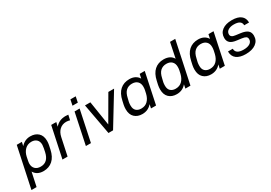

<svg xmlns="http://www.w3.org/2000/svg" viewBox="5 -1643 3882 2753"><g transform="rotate(-30 1946.0 -266.5)"><path d="M123 -510.7H208L194.3 -448.2Q259.8 -520.5 350.6 -519.5Q430.7 -519.5 479.5 -474.1Q528.3 -428.7 528.3 -342.8Q528.3 -309.6 521.5 -275.4L507.8 -210.9Q484.4 -101.6 422.9 -46.4Q361.3 8.8 269.5 8.8Q162.1 8.8 115.2 -72.3L66.4 156.2H-18.6ZM422.9 -216.8 434.6 -274.4Q440.4 -304.7 441.4 -328.1Q441.4 -385.7 409.2 -415Q377 -444.3 326.2 -444.3Q261.7 -444.3 218.8 -402.3Q175.8 -360.4 161.1 -291L149.4 -232.4Q144.5 -210.9 143.6 -185.5Q143.6 -130.9 176.3 -99.1Q209 -67.4 265.6 -67.4Q390.6 -66.4 422.9 -216.8Z M693.4 -510.7H777.3L761.7 -441.4Q827.1 -519.5 934.6 -518.6Q960 -518.6 979.5 -515.6L960.9 -432.6Q935.5 -441.4 901.4 -442.4Q836.9 -442.4 792 -402.3Q747.1 -362.3 731.4 -289.1L669.9 0H585Z M1080.1 -510.7H1164.1L1056.6 0H972.7ZM1115.2 -690.4H1203.1L1183.6 -596.7H1095.7Z M1252.9 -510.7H1341.8L1405.3 -107.4L1639.6 -510.7H1734.4L1422.9 0H1346.7Z M1730.5 -169.9Q1730.5 -204.1 1737.3 -239.3L1751 -300.8Q1774.4 -411.1 1835.9 -465.3Q1897.5 -519.5 1989.3 -519.5Q2043 -519.5 2082 -499Q2121.1 -478.5 2143.6 -440.4L2158.2 -510.7H2242.2L2134.8 0H2050.8L2064.5 -63.5Q2002.9 8.8 1906.2 8.8Q1827.1 8.8 1778.8 -37.1Q1730.5 -83 1730.5 -169.9ZM2095.7 -218.8 2107.4 -272.5Q2112.3 -296.9 2112.3 -325.2Q2112.3 -380.9 2080.1 -412.6Q2047.9 -444.3 1990.2 -444.3Q1931.6 -444.3 1892.1 -409.2Q1852.5 -374 1835.9 -294.9L1822.3 -238.3Q1817.4 -211.9 1817.4 -181.6Q1817.4 -124 1848.6 -95.7Q1879.9 -67.4 1931.6 -67.4Q1997.1 -67.4 2038.1 -107.9Q2079.1 -148.4 2095.7 -218.8Z M2299.8 -169.9Q2299.8 -204.1 2306.6 -239.3L2320.3 -300.8Q2343.8 -411.1 2404.8 -465.3Q2465.8 -519.5 2556.6 -519.5Q2610.4 -519.5 2650.4 -500Q2690.4 -480.5 2712.9 -440.4L2764.6 -690.4H2850.6L2704.1 0H2620.1L2632.8 -63.5Q2573.2 8.8 2475.6 8.8Q2396.5 8.8 2348.1 -37.1Q2299.8 -83 2299.8 -169.9ZM2665 -218.8 2676.8 -272.5Q2681.6 -296.9 2681.6 -325.2Q2681.6 -380.9 2649.4 -412.6Q2617.2 -444.3 2559.6 -444.3Q2501 -444.3 2461.4 -409.2Q2421.9 -374 2405.3 -294.9L2391.6 -238.3Q2386.7 -212.9 2386.7 -181.6Q2386.7 -124 2418 -95.7Q2449.2 -67.4 2501 -67.4Q2566.4 -67.4 2607.4 -107.9Q2648.4 -148.4 2665 -218.8Z M2869.1 -169.9Q2869.1 -204.1 2876 -239.3L2889.6 -300.8Q2913.1 -411.1 2974.6 -465.3Q3036.1 -519.5 3127.9 -519.5Q3181.6 -519.5 3220.7 -499Q3259.8 -478.5 3282.2 -440.4L3296.9 -510.7H3380.9L3273.4 0H3189.5L3203.1 -63.5Q3141.6 8.8 3044.9 8.8Q2965.8 8.8 2917.5 -37.1Q2869.1 -83 2869.1 -169.9ZM3234.4 -218.8 3246.1 -272.5Q3251 -296.9 3251 -325.2Q3251 -380.9 3218.8 -412.6Q3186.5 -444.3 3128.9 -444.3Q3070.3 -444.3 3030.8 -409.2Q2991.2 -374 2974.6 -294.9L2960.9 -238.3Q2956.1 -211.9 2956.1 -181.6Q2956.1 -124 2987.3 -95.7Q3018.6 -67.4 3070.3 -67.4Q3135.7 -67.4 3176.8 -107.9Q3217.8 -148.4 3234.4 -218.8Z M3415 -155.3H3494.1Q3495.1 -65.4 3625 -65.4Q3690.4 -65.4 3728.5 -89.4Q3766.6 -113.3 3766.6 -156.2Q3766.6 -186.5 3746.1 -199.7Q3725.6 -212.9 3680.7 -218.8L3606.4 -228.5Q3534.2 -236.3 3499.5 -265.6Q3464.8 -294.9 3464.8 -348.6Q3464.8 -427.7 3524.4 -472.7Q3584 -517.6 3685.5 -517.6Q3783.2 -517.6 3834 -478Q3884.8 -438.5 3884.8 -364.3H3804.7Q3804.7 -449.2 3679.7 -449.2Q3619.1 -449.2 3584 -425.3Q3548.8 -401.4 3548.8 -361.3Q3548.8 -335 3567.9 -320.8Q3586.9 -306.6 3628.9 -301.8L3704.1 -292Q3780.3 -282.2 3815.9 -252.4Q3851.6 -222.7 3851.6 -167Q3851.6 -85.9 3789.6 -40Q3727.5 5.9 3620.1 5.9Q3522.5 5.9 3468.8 -34.7Q3415 -75.2 3415 -155.3Z"/></g></svg>

Font: Dinish Expanded
Style: Italic
Weight: 400
Width: 7
Italic angle: -12°
Designer: Charles Nix
Foundry: Playbeing
Version: Version 2.005; ttfautohint (v1.8.3)